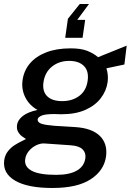

<svg xmlns="http://www.w3.org/2000/svg" viewBox="-29 -766 652 957"><path d="M232 171Q108.5 171 46 134.2Q-16.5 97.5 -8 32.5Q-4 6 10.8 -12.5Q25.5 -31 44.5 -43Q63.5 -55 79.2 -62.2Q95 -69.5 100.5 -73Q94 -77.5 82.2 -85.5Q70.5 -93.5 61.8 -107.8Q53 -122 56 -144Q59.5 -167.5 84.2 -187.5Q109 -207.5 158 -218Q117 -241 97 -281Q77 -321 83.5 -366.5Q90 -414 120.2 -449.8Q150.5 -485.5 201.8 -505.2Q253 -525 323 -525Q373.5 -525 404.8 -513Q436 -501 460 -481Q470.5 -485.5 489 -492.8Q507.5 -500 529 -508.8Q550.5 -517.5 570.2 -525.5Q590 -533.5 602.5 -538.5L591 -444.5L501.5 -425.5Q512 -392 507.5 -357.5Q501.5 -313.5 473.5 -276.8Q445.5 -240 396.2 -218.2Q347 -196.5 277 -196.5Q269 -196.5 258 -197Q247 -197.5 241.5 -197.5Q196 -197.5 177.8 -189.5Q159.5 -181.5 158.5 -170Q158.5 -155.5 178.2 -149Q198 -142.5 242 -139Q261 -137.5 288.2 -136.2Q315.5 -135 347 -132.5Q430 -127 469 -88.2Q508 -49.5 499.5 14Q490 83.5 423.5 127.2Q357 171 232 171ZM251 105.5Q317.5 105.5 354.2 84.2Q391 63 396.5 22Q400 -5 382 -22.2Q364 -39.5 321.5 -42L192 -51Q172.5 -52 151.2 -41.8Q130 -31.5 114.8 -13.2Q99.5 5 96.5 28Q91.5 65 129 85.2Q166.5 105.5 251 105.5ZM281.5 -262Q332 -262 366.8 -288.5Q401.5 -315 408 -364.5Q414.5 -412 389.2 -437.2Q364 -462.5 316 -462.5Q265.5 -462.5 230 -434Q194.5 -405.5 187.5 -355Q181.5 -311 206 -286.5Q230.5 -262 281.5 -262ZM296 -577.5 309.5 -672.5 368.5 -746H414.5L356 -667H395.5L382.5 -577.5Z"/></svg>

Font: Public Sans Thin Medium
Style: Italic
Weight: 500
Italic angle: -8°
Version: Version 2.001